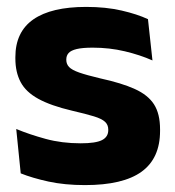

<svg xmlns="http://www.w3.org/2000/svg" viewBox="-20 -524 506 556"><path d="M226 12Q167.5 12 120.5 1.8Q73.5 -8.5 40 -22L27 -150.5Q65.5 -134.5 112.2 -121.8Q159 -109 213.5 -109Q257 -109 275.2 -118.2Q293.5 -127.5 293.5 -147V-149Q293.5 -162.5 284.2 -171.2Q275 -180 252.2 -187Q229.5 -194 188.5 -203.5Q127 -218 91 -237.8Q55 -257.5 39.8 -286.2Q24.5 -315 24.5 -354.5V-358.5Q24.5 -431.5 76.5 -467.8Q128.5 -504 229.5 -504Q286.5 -504 332 -493.5Q377.5 -483 408.5 -468.5L421.5 -349Q385.5 -365 341.2 -375.5Q297 -386 248.5 -386Q219 -386 202.2 -382Q185.5 -378 178.8 -370.5Q172 -363 172 -352V-350.5Q172 -338.5 180 -330Q188 -321.5 209.2 -314Q230.5 -306.5 270.5 -297Q332.5 -283.5 370.5 -266.2Q408.5 -249 426 -221.8Q443.5 -194.5 443.5 -149.5V-145Q443.5 -65.5 390 -26.8Q336.5 12 226 12Z"/></svg>

Font: Anek Tamil
Style: Bold
Weight: 700
Designer: Aadarsh Rajan (Tamil), Yesha Goshar (Latin)
Foundry: Ek Type
Version: Version 1.003